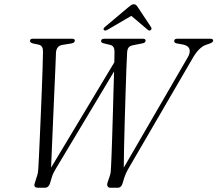

<svg xmlns="http://www.w3.org/2000/svg" viewBox="-20 -882 1022 902"><path d="M798.5 -689Q798.5 -700 812 -700H968.5Q981.5 -700 981.5 -690.5Q981 -682.5 961.5 -676L948 -671.5Q913.5 -659.5 883.5 -606L580.5 -85Q570.5 -67.5 563.5 -46L556 -21Q550 0 533 0H498Q489.5 0 485.5 -6.8Q481.5 -13.5 485.5 -25.5L496 -56Q499.5 -66.5 500.2 -75.8Q501 -85 501.5 -95Q502.5 -110 503.8 -146.5Q505 -183 506.8 -232.8Q508.5 -282.5 510 -338Q511.5 -393.5 513 -447.8Q514.5 -502 516 -546.5L243.5 -91.5Q236 -79 231.5 -70Q227 -61 223.5 -49.5L215 -21Q208.5 0 190.5 0H159Q135 0 144 -23.5L153.5 -54Q157 -63.5 158.2 -72Q159.5 -80.5 160 -91.5Q161 -105.5 162.8 -142.2Q164.5 -179 166.8 -229.8Q169 -280.5 171.5 -338Q174 -395.5 176.2 -452.5Q178.5 -509.5 180 -558Q181.5 -606.5 182 -639Q182.5 -667.5 162.5 -672L134.5 -678Q121 -681.5 121 -690Q121 -700 134 -700H318.5Q332 -700 331.5 -690.5Q331 -681 316 -678L272.5 -671Q245 -666 243 -634.5Q242 -606.5 240 -558.2Q238 -510 235.2 -450Q232.5 -390 229.8 -326Q227 -262 224.5 -202Q222 -142 220 -94.5L517 -589Q517.5 -622.5 518 -639Q518 -666.5 498 -671L465 -679Q455 -682 455 -689Q455 -700 469.5 -700H652.5Q664 -700 664 -690.5Q664 -682 650.5 -678.5L604.5 -669.5Q590 -666.5 583.8 -658.2Q577.5 -650 577 -631.5Q575.5 -610 573.8 -560.2Q572 -510.5 570 -446Q568 -381.5 566 -314Q564 -246.5 562.8 -188.2Q561.5 -130 561.5 -94.5L862 -612.5Q875 -634.5 870.2 -650.8Q865.5 -667 841 -672.5L810.5 -678Q798.5 -680.5 798.5 -689ZM687 -740Q681 -735.5 673 -743L597 -807.5L486.5 -743Q473.5 -735 468 -741Q463 -746.5 472.5 -755L583 -848Q591 -854.5 596.5 -858.2Q602 -862 608.5 -862Q615.5 -862 619.5 -858.2Q623.5 -854.5 627.5 -848L690 -754Q695 -745.5 687 -740Z"/></svg>

Font: Fraunces 144pt S050 Light
Style: Italic
Weight: 300
Italic angle: -16°
Version: Version 1.000; ttfautohint (v1.8.3)